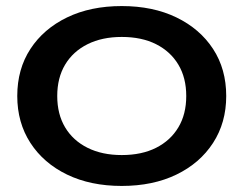

<svg xmlns="http://www.w3.org/2000/svg" viewBox="-20 -600 804 634"><path d="M382 14Q279 14 201.5 -23.5Q124 -61 80.5 -128Q37 -195 37 -283Q37 -372 80.5 -438.5Q124 -505 201.5 -542.5Q279 -580 382 -580Q485 -580 562.5 -542.5Q640 -505 683.5 -438.5Q727 -372 727 -283Q727 -195 683.5 -128Q640 -61 562.5 -23.5Q485 14 382 14ZM382 -88Q448 -88 495.5 -112Q543 -136 569 -179.5Q595 -223 595 -283Q595 -343 569 -386.5Q543 -430 495.5 -454Q448 -478 382 -478Q317 -478 269 -454Q221 -430 195 -386.5Q169 -343 169 -283Q169 -223 195 -179.5Q221 -136 269 -112Q317 -88 382 -88Z"/></svg>

Font: Bounded
Style: Regular
Weight: 400
Designer: Vlad Churkin
Version: Version 1.0